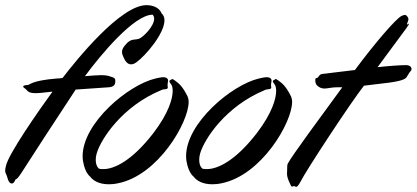

<svg xmlns="http://www.w3.org/2000/svg" viewBox="-75 -707 1619 746"><path d="M373 -392C373 -405 369 -405 343 -413C337 -414 329 -415 318 -415C302 -415 280 -413 255 -411C319 -498 447 -650 518 -650C522 -646 524 -640 524 -634C524 -606 482 -562 464 -556C443 -550 432 -560 406 -525C401 -517 399 -511 399 -505C399 -494 405 -486 408 -478C412 -469 421 -457 434 -457C440 -457 447 -459 455 -465C490 -490 564 -576 564 -628C564 -638 561 -648 553 -655C545 -675 523 -687 494 -687C393 -687 221 -473 168 -404C161 -403 153 -402 146 -402C48 -394 42 -378 34 -377C20 -376 15 -374 15 -371C15 -368 20 -364 25 -361C32 -355 33 -345 64 -345C73 -345 85 -346 101 -348L129 -351C76 -278 -43 -108 -52 -62C-54 -54 -55 -48 -55 -44C-55 -34 -50 -31 -46 -16C-43 -2 -36 6 -29 6C-25 6 -21 3 -18 -3C-11 -20 -17 3 8 -35C29 -68 152 -258 219 -359L349 -368C369 -370 373 -379 373 -392Z M577 -368C577 -371 576 -373 576 -375C576 -384 578 -388 578 -393C578 -395 578 -397 577 -399C574 -405 567 -407 559 -407C550 -407 539 -404 529 -402C423 -377 246 -229 246 -100C246 -88 248 -76 251 -65C256 -46 264 -30 275 -21C287 -5 310 9 348 9C358 9 371 8 384 5C539 -26 658 -231 658 -311C658 -320 656 -327 654 -332C634 -372 621 -382 605 -394C598 -399 595 -400 594 -400C591 -400 592 -397 589 -397C586 -396 583 -394 583 -391C583 -389 585 -385 590 -379C593 -375 596 -367 596 -354C596 -324 580 -267 521 -190C440 -85 371 -50 327 -50C321 -50 315 -50 309 -52C301 -59 297 -71 297 -86C297 -94 298 -102 301 -112C317 -166 399 -294 552 -357C564 -363 577 -357 577 -368Z M979 -368C979 -371 978 -373 978 -375C978 -384 980 -388 980 -393C980 -395 980 -397 979 -399C976 -405 969 -407 961 -407C952 -407 941 -404 931 -402C825 -377 648 -229 648 -100C648 -88 650 -76 653 -65C658 -46 666 -30 677 -21C689 -5 712 9 750 9C760 9 773 8 786 5C941 -26 1060 -231 1060 -311C1060 -320 1058 -327 1056 -332C1036 -372 1023 -382 1007 -394C1000 -399 997 -400 996 -400C993 -400 994 -397 991 -397C988 -396 985 -394 985 -391C985 -389 987 -385 992 -379C995 -375 998 -367 998 -354C998 -324 982 -267 923 -190C842 -85 773 -50 729 -50C723 -50 717 -50 711 -52C703 -59 699 -71 699 -86C699 -94 700 -102 703 -112C719 -166 801 -294 954 -357C966 -363 979 -357 979 -368Z M1510 -639C1507 -644 1504 -649 1498 -649C1495 -649 1491 -648 1485 -645C1463 -634 1381 -539 1304 -435C1240 -428 1186 -420 1179 -420C1163 -419 1164 -404 1155 -404C1151 -404 1150 -400 1150 -395C1150 -388 1152 -379 1157 -375C1166 -366 1176 -363 1186 -363C1199 -363 1212 -368 1238 -368H1255C1171 -253 1057 -99 1043 -71C1041 -66 1041 -63 1041 -60C1041 -38 1040 -35 1040 -33C1040 -19 1046 -6 1051 5C1055 15 1057 18 1060 18C1062 18 1064 16 1068 16C1070 16 1073 19 1076 19C1079 19 1084 15 1092 0C1115 -46 1288 -309 1339 -374L1388 -380C1465 -388 1495 -395 1504 -406C1512 -418 1515 -425 1520 -430C1523 -433 1524 -436 1524 -439C1524 -448 1514 -454 1505 -454C1480 -454 1438 -451 1392 -446L1505 -599C1512 -609 1514 -613 1514 -614C1514 -615 1513 -615 1513 -615C1512 -615 1507 -611 1506 -611C1506 -618 1512 -624 1512 -633C1512 -635 1511 -637 1510 -639Z"/></svg>

Font: Oregano
Style: Italic
Weight: 400
Italic angle: -12°
Designer: Astigmatic (AOETI)
Foundry: Astigmatic (AOETI)
Version: Version 1.000